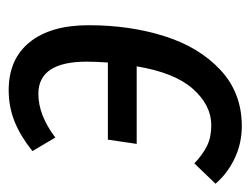

<svg xmlns="http://www.w3.org/2000/svg" viewBox="-104 -490 590 453"><g transform="rotate(-90 191.5 -263.0)"><path d="M359 -349Q359 -252 333 -170Q307 -88 253 -38Q199 12 121 12Q80 12 44.5 -5Q9 -22 -15 -50L33 -100Q54 -80 74.5 -70Q95 -60 123 -60Q170 -60 208.5 -103Q247 -146 262 -236H79L89 -304H271Q273 -332 273 -354Q273 -468 197 -468Q147 -468 94 -428L62 -482Q97 -510 131.5 -524Q166 -538 206 -538Q279 -538 319 -488.5Q359 -439 359 -349Z"/></g></svg>

Font: Fira Sans Extra Condensed
Style: Italic
Weight: 400
Width: 3
Italic angle: -8°
Designer: Carrois Corporate & Edenspiekermann AG
Foundry: Carrois Corporate GbR & Edenspiekermann AG
Version: Version 4.203